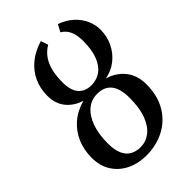

<svg xmlns="http://www.w3.org/2000/svg" viewBox="-243 -916 1024 1024"><g transform="rotate(-45 269.0 -404.0)"><path d="M234.5 11Q174 11 125.2 -12.8Q76.5 -36.5 48 -81Q19.5 -125.5 19.5 -188Q19.5 -246.5 40.8 -296.2Q62 -346 103 -381.5Q144 -417 203.5 -433.5Q150 -450 118 -489.2Q86 -528.5 86 -589.5Q86 -643.5 107.2 -689.2Q128.5 -735 169.2 -768.5Q210 -802 268 -819L282 -777.5Q237 -751.5 215.5 -703Q194 -654.5 194 -583.5Q194 -520.5 220 -491Q246 -461.5 292.5 -461.5Q333 -461.5 363.5 -483.2Q394 -505 411.2 -549.2Q428.5 -593.5 428.5 -659.5Q428.5 -703 415.8 -732.5Q403 -762 375 -778.5L396.5 -819Q443 -802.5 474.2 -773.5Q505.5 -744.5 521 -709.2Q536.5 -674 536.5 -637.5Q536.5 -586 515.2 -542.8Q494 -499.5 457 -470.5Q420 -441.5 372.5 -433Q431.5 -415.5 467.5 -371Q503.5 -326.5 503.5 -258Q503.5 -173.5 468.2 -113.2Q433 -53 372 -21Q311 11 234.5 11ZM244.5 -42.5Q284.5 -42.5 317.2 -67.2Q350 -92 369.5 -142.8Q389 -193.5 389 -270.5Q389 -340 361.8 -374Q334.5 -408 282 -408Q236.5 -408 203.5 -379.8Q170.5 -351.5 152.5 -300.5Q134.5 -249.5 134.5 -181Q134.5 -130 148.8 -99.5Q163 -69 187.8 -55.8Q212.5 -42.5 244.5 -42.5Z"/></g></svg>

Font: Merriweather 36pt Medium
Style: Italic
Weight: 500
Italic angle: -7.8°
Version: Version 2.101